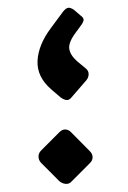

<svg xmlns="http://www.w3.org/2000/svg" viewBox="-20 -454 326 490"><path d="M162.6 -205.6Q156.5 -197.6 148.9 -198.8Q141.4 -200.1 133.4 -206.4L110.5 -226.2Q73.8 -258.1 75.8 -298.9Q77.9 -339.8 109.9 -382.4L140.6 -423.9Q148.3 -433.6 154.4 -434.2Q160.5 -434.7 169.2 -428.6L184.9 -415Q194.4 -408.3 193.3 -402.3Q192.2 -396.2 185.6 -387.7L172.7 -370Q154.5 -345.6 156.8 -329.4Q159.1 -313.2 177.6 -297L198.6 -279.6Q206.2 -273.6 206.2 -264.8Q206.1 -255.9 200.2 -249ZM162.4 9.4Q156.4 16.1 147.4 15.2Q138.4 14.3 131.5 8.4L84.6 -38.7Q78.3 -45.6 78.3 -54.4Q78.3 -63.2 84.6 -69.6L131.5 -116.6Q138.4 -123.6 146.4 -123.6Q154.4 -123.6 161.4 -116.6L207.9 -69.6Q216 -62.2 216.3 -53.4Q216.6 -44.6 209.4 -37.7Z"/></svg>

Font: Rubik Light
Style: Regular
Weight: 300
Designer: Hubert and Fischer
Foundry: Hubert and Fischer
Version: Version 2.300;gftools[0.9.30]